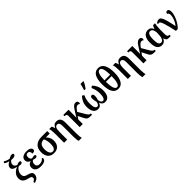

<svg xmlns="http://www.w3.org/2000/svg" viewBox="498 -2828 5100 5100"><g transform="rotate(-45 3048.0 -278.0)"><path d="M261 155Q298 144 314.5 124Q331 104 331 75Q331 45 310.5 30Q290 15 233 2Q135 -19 88.5 -61.5Q42 -104 42 -188Q42 -268 92.5 -330Q143 -392 229 -427V-432Q159 -443 120 -471.5Q81 -500 81 -545Q81 -588 111.5 -622Q142 -656 196 -681Q160 -687 121.5 -703.5Q83 -720 58 -742L88 -784Q114 -763 160.5 -745Q207 -727 250 -721Q272 -738 303 -750.5Q334 -763 363 -763Q414 -763 414 -727Q414 -698 384 -681.5Q354 -665 299 -665Q285 -665 252 -668Q221 -644 205.5 -617.5Q190 -591 190 -556Q190 -521 214 -496.5Q238 -472 275 -461Q292 -471 316 -478.5Q340 -486 363 -486Q385 -486 397.5 -476.5Q410 -467 410 -451Q410 -431 391.5 -417Q373 -403 340 -403Q300 -403 278 -409Q250 -397 223 -367Q196 -337 179 -296.5Q162 -256 162 -213Q162 -171 177 -146Q192 -121 221 -106.5Q250 -92 303 -79Q368 -62 397 -35.5Q426 -9 426 41Q426 99 386.5 144Q347 189 261 204Z M487 -147Q487 -247 593 -281V-286Q551 -300 526.5 -330.5Q502 -361 502 -403Q502 -471 555 -508.5Q608 -546 704 -546Q788 -546 828 -518Q868 -490 868 -449Q868 -419 846 -404Q824 -389 774 -389Q774 -441 754.5 -468.5Q735 -496 697 -496Q657 -496 638.5 -471.5Q620 -447 620 -405Q620 -365 636.5 -339Q653 -313 684 -309Q734 -322 762 -322Q782 -322 794 -313Q806 -304 806 -287Q806 -268 790.5 -256.5Q775 -245 749 -245Q731 -245 708 -250Q685 -255 670 -262Q643 -253 625 -226Q607 -199 607 -157Q607 -56 718 -56Q811 -56 866 -132Q874 -128 880 -118Q886 -108 886 -95Q886 -51 837 -20.5Q788 10 689 10Q590 10 538.5 -32.5Q487 -75 487 -147Z M960 -249Q960 -398 1042 -467Q1124 -536 1256 -536H1473V-442H1327Q1366 -405 1393 -353Q1420 -301 1420 -235Q1420 -121 1361 -55.5Q1302 10 1187 10Q1082 10 1021 -59.5Q960 -129 960 -249ZM1299 -227Q1299 -299 1285.5 -356Q1272 -413 1255 -442H1237Q1168 -442 1123.5 -395Q1079 -348 1079 -242Q1079 -151 1109.5 -98.5Q1140 -46 1195 -46Q1245 -46 1272 -92.5Q1299 -139 1299 -227Z M1859 60V-349Q1859 -411 1838.5 -442.5Q1818 -474 1781 -474Q1731 -474 1709.5 -427Q1688 -380 1688 -289V0H1571V-341Q1571 -402 1564.5 -453.5Q1558 -505 1546 -536H1639Q1664 -493 1674 -443H1678Q1701 -490 1734 -518.5Q1767 -547 1819 -547Q1900 -547 1938 -500Q1976 -453 1976 -351V70Q1976 113 1981.5 167Q1987 221 1994 240H1882Q1872 222 1865.5 167.5Q1859 113 1859 60Z M2157 -425Q2157 -463 2137.5 -476Q2118 -489 2088 -489H2078V-536H2274V-346Q2274 -323 2272.5 -283.5Q2271 -244 2271 -237L2345 -357Q2388 -428 2418.5 -467.5Q2449 -507 2477 -524Q2505 -541 2537 -541Q2572 -541 2590.5 -522Q2609 -503 2609 -473Q2609 -451 2596 -429Q2572 -455 2540 -455Q2510 -455 2483.5 -436.5Q2457 -418 2426 -375L2396 -335L2519 -126Q2544 -85 2567 -66Q2590 -47 2618 -47H2622V0H2595Q2531 0 2499 -7Q2467 -14 2446.5 -34.5Q2426 -55 2403 -101L2328 -247L2274 -168V0H2157Z M2667 -246Q2667 -339 2700 -414.5Q2733 -490 2791 -549L2846 -512Q2816 -451 2801.5 -390Q2787 -329 2787 -243Q2787 -148 2810.5 -100.5Q2834 -53 2871 -53Q2936 -53 2950 -163Q2927 -237 2927 -296Q2927 -376 2979 -376Q3032 -376 3032 -296Q3032 -241 3008 -164Q3017 -110 3036 -81.5Q3055 -53 3087 -53Q3124 -53 3147.5 -100.5Q3171 -148 3171 -243Q3171 -328 3156.5 -390Q3142 -452 3112 -513L3167 -549Q3225 -491 3257.5 -415Q3290 -339 3290 -246Q3290 -120 3244 -55Q3198 10 3112 10Q3015 10 2979 -95Q2964 -47 2930.5 -18.5Q2897 10 2847 10Q2761 10 2714 -55.5Q2667 -121 2667 -246ZM2936 -621Q2970 -726 2983 -796H3090V-784Q3078 -749 3048 -698.5Q3018 -648 2987 -606H2936Z M3381 -379Q3381 -764 3609 -764Q3721 -764 3778 -663.5Q3835 -563 3835 -378Q3835 -193 3778 -91.5Q3721 10 3608 10Q3492 10 3436.5 -91Q3381 -192 3381 -379ZM3715 -413Q3712 -707 3609 -707Q3556 -707 3529.5 -633Q3503 -559 3500 -413ZM3715 -359H3500Q3503 -47 3608 -47Q3713 -47 3715 -359Z M4254 60V-349Q4254 -411 4233.5 -442.5Q4213 -474 4176 -474Q4126 -474 4104.5 -427Q4083 -380 4083 -289V0H3966V-341Q3966 -402 3959.5 -453.5Q3953 -505 3941 -536H4034Q4059 -493 4069 -443H4073Q4096 -490 4129 -518.5Q4162 -547 4214 -547Q4295 -547 4333 -500Q4371 -453 4371 -351V70Q4371 113 4376.5 167Q4382 221 4389 240H4277Q4267 222 4260.5 167.5Q4254 113 4254 60Z M4552 -425Q4552 -463 4532.5 -476Q4513 -489 4483 -489H4473V-536H4669V-346Q4669 -323 4667.5 -283.5Q4666 -244 4666 -237L4740 -357Q4783 -428 4813.5 -467.5Q4844 -507 4872 -524Q4900 -541 4932 -541Q4967 -541 4985.5 -522Q5004 -503 5004 -473Q5004 -451 4991 -429Q4967 -455 4935 -455Q4905 -455 4878.5 -436.5Q4852 -418 4821 -375L4791 -335L4914 -126Q4939 -85 4962 -66Q4985 -47 5013 -47H5017V0H4990Q4926 0 4894 -7Q4862 -14 4841.5 -34.5Q4821 -55 4798 -101L4723 -247L4669 -168V0H4552Z M5062 -267Q5062 -407 5115 -476.5Q5168 -546 5261 -546Q5361 -546 5400 -443H5406Q5423 -501 5451 -536H5523Q5514 -505 5507 -445Q5500 -385 5500 -337V-145Q5500 -95 5517.5 -71Q5535 -47 5571 -47H5578V0H5502Q5452 0 5428.5 -26Q5405 -52 5397 -96H5392Q5347 10 5246 10Q5155 10 5108.5 -57.5Q5062 -125 5062 -267ZM5383 -309V-347Q5374 -415 5347 -448.5Q5320 -482 5284 -482Q5231 -482 5206.5 -428Q5182 -374 5182 -266Q5182 -158 5204 -107Q5226 -56 5277 -56Q5383 -56 5383 -309Z M5604 -471Q5590 -471 5574 -460L5557 -496Q5615 -540 5666 -540Q5708 -540 5735.5 -503Q5763 -466 5789 -376Q5815 -286 5856 -97Q5910 -160 5943 -245Q5976 -330 5976 -398Q5976 -433 5962.5 -455Q5949 -477 5927 -483Q5927 -512 5942.5 -529Q5958 -546 5983 -546Q6020 -546 6035 -517.5Q6050 -489 6050 -445Q6050 -376 6022 -293Q5994 -210 5946.5 -132.5Q5899 -55 5842 0H5773Q5719 -242 5681.5 -356.5Q5644 -471 5604 -471Z"/></g></svg>

Font: Noto Serif NarrowSemiBold
Style: Regular
Weight: 600
Width: 4
Designer: Monotype Design Team
Foundry: Monotype Imaging Inc.
Version: Version 1.001